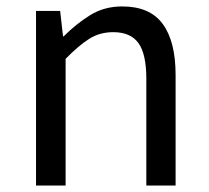

<svg xmlns="http://www.w3.org/2000/svg" viewBox="-20 -577 650 597"><path d="M92 0V-543H167L176 -464H178Q217 -503 260.5 -530Q304 -557 360 -557Q446 -557 486 -502.5Q526 -448 526 -344V0H435V-332Q435 -409 410.5 -443Q386 -477 332 -477Q290 -477 257 -456Q224 -435 184 -394V0Z"/></svg>

Font: Noto Sans TC Thin
Style: Regular
Weight: 400
Version: Version 2.004-H2;hotconv 1.0.118;makeotfexe 2.5.65603